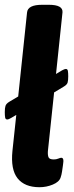

<svg xmlns="http://www.w3.org/2000/svg" viewBox="-24 -774 309 802"><path d="M141 8Q79 8 49.5 -29Q20 -66 28 -144L44 -294L22 -281Q12 -275 6 -275Q-1 -275 -2.5 -283Q-4 -291 -4 -306Q-4 -323 -1 -332Q2 -341 15 -349L52 -371L89 -722Q92 -754 152 -754H180Q240 -754 237 -722L210 -465L235 -480Q246 -486 251 -486Q258 -486 259.5 -478Q261 -470 261 -455Q261 -439 258.5 -429.5Q256 -420 242 -412L202 -388L176 -142Q175 -125 179 -116.5Q183 -108 201 -108Q211 -108 219.5 -111.5Q228 -115 232 -115Q238 -115 240 -108.5Q242 -102 239 -84Q237 -70 235 -56.5Q233 -43 229 -32Q223 -14 196.5 -3Q170 8 141 8Z"/></svg>

Font: Asap Condensed
Style: Bold Italic
Weight: 700
Width: 3
Italic angle: -6°
Designer: Pablo Cosgaya
Foundry: Omnibus-Type
Version: Version 3.001; ttfautohint (v1.8.4.7-5d5b)